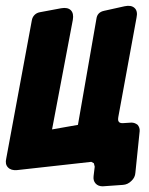

<svg xmlns="http://www.w3.org/2000/svg" viewBox="-45 -596 525 675"><path d="M276 -27 15 2Q-6 4 -17 -7.5Q-28 -19 -23 -39L67 -525Q69 -536 76.5 -543.5Q84 -551 95 -553L170 -567Q193 -571 204 -560Q215 -549 211 -526L138 -141L229 -157L294 -530Q297 -553 321 -558L393 -574Q416 -579 428 -568Q440 -557 435 -534L371 -185Q369 -173 372 -169Q375 -163 386 -163L417 -165Q429 -165 439 -157Q447 -147 446 -135L431 11Q430 28 417 40Q404 53 387 54L316 59Q300 59 291 49Q282 39 284 23L288 -10L285 -22L276 -27Z"/></svg>

Font: Bangerz
Style: Bold
Weight: 700
Designer: vernon adams
Foundry: Vernon Adams
Version: Version 2.10;February 7, 2025;FontCreator 13.0.0.2683 64-bit